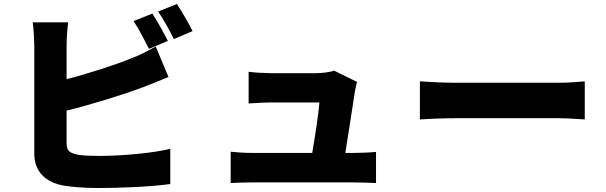

<svg xmlns="http://www.w3.org/2000/svg" viewBox="-20 -888 3040 963"><path d="M822 -683C804 -718 769 -783 744 -820L650 -782C677 -743 706 -684 727 -643ZM314 -333C446 -366 600 -414 696 -450C731 -463 781 -484 825 -502L761 -655C715 -628 679 -611 640 -596C559 -563 431 -521 314 -491V-659C314 -688 317 -742 322 -776H144C149 -742 152 -681 152 -659V-118C152 -28 207 26 299 43C343 50 404 55 472 55C583 55 735 49 834 35V-142C752 -120 586 -106 482 -106C440 -106 405 -107 376 -111C333 -119 314 -129 314 -168ZM773 -830C800 -792 832 -733 852 -692L946 -732C929 -766 893 -830 867 -868Z M1712 -121C1727 -216 1752 -374 1760 -429C1762 -441 1766 -462 1771 -477L1655 -534C1640 -526 1590 -521 1567 -521H1337C1310 -521 1255 -524 1227 -528V-369C1258 -371 1305 -374 1338 -374H1582C1578 -319 1560 -202 1546 -121H1244C1207 -121 1165 -124 1137 -127V30C1179 28 1206 27 1244 27H1759C1788 27 1844 29 1866 30V-126C1837 -123 1784 -121 1757 -121Z M2086 -289C2127 -292 2202 -295 2259 -295H2790C2831 -295 2887 -290 2913 -289V-480C2884 -478 2835 -473 2790 -473H2259C2210 -473 2126 -477 2086 -480Z"/></svg>

Font: Noto Sans T Chinese Black
Style: Bold
Weight: 900
Designer: Ryoko NISHIZUKA (kana & ideographs); Paul D. Hunt (Latin, Greek & Cyrillic); Wenlong ZHANG (bopomofo); Sandoll Communica
Foundry: Adobe Systems Incorporated
Version: Version 1.000;PS 1;hotconv 1.0.78;makeotf.lib2.5.61930